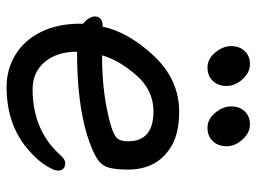

<svg xmlns="http://www.w3.org/2000/svg" viewBox="-118 -633 779 583"><g transform="rotate(90 271.5 -341.5)"><path d="M424 -640Q424 -614 408.5 -598Q393 -582 367.5 -582Q342 -582 322.5 -605.5Q303 -629 303 -654Q303 -679 318 -695Q333 -711 358 -711Q383 -711 403.5 -688.5Q424 -666 424 -640ZM241 -640Q241 -614 225.5 -598Q210 -582 184.5 -582Q159 -582 139.5 -605.5Q120 -629 120 -654Q120 -679 135 -695Q150 -711 175 -711Q200 -711 220.5 -688.5Q241 -666 241 -640ZM475 -150Q498 -150 498 -127Q498 -116 482.5 -91Q467 -66 436 -39Q360 28 244 28Q190 28 146 1Q102 -26 77 -76.5Q52 -127 52 -195V-204Q30 -223 30 -240Q30 -263 59 -264H61Q78 -343 150 -419.5Q222 -496 319 -496Q384 -496 423 -473Q495 -431 495 -340Q495 -305 489 -282.5Q483 -260 460.5 -246Q438 -232 392 -217Q291 -186 140 -186H137Q137 -125 168 -88Q199 -51 251 -51Q373 -51 448 -132Q463 -150 475 -150ZM409 -341Q409 -418 318 -418Q254 -418 208.5 -366Q163 -314 148 -262H155Q266 -262 359 -288Q392 -298 400.5 -308.5Q409 -319 409 -341Z"/></g></svg>

Font: LXGW ZhenKai
Style: Regular
Weight: 400
Designer: LXGW / Fontworks Inc.
Foundry: LXGW / Fontworks Inc.
Version: Version 0.800;June 8, 2025